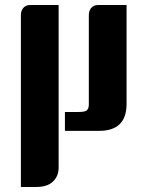

<svg xmlns="http://www.w3.org/2000/svg" viewBox="-20 -520 568 763"><path d="M483 -500V-107Q483 0 374 0H238V-75H292Q318 -75 325.5 -82Q333 -89 333 -105V-460Q333 -478 343 -489Q353 -500 369 -500ZM213 -500V146Q213 180 190.5 201.5Q168 223 124 223H63V-460Q63 -478 73 -489Q83 -500 99 -500Z"/></svg>

Font: Keania One
Style: Regular
Weight: 400
Designer: Julia Petretta
Foundry: Julia Petretta
Version: Version 1.003